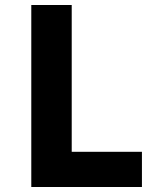

<svg xmlns="http://www.w3.org/2000/svg" viewBox="-20 -747 640 767"><path d="M105 0V-727H266.5V-49L170 -140.5H547V0Z"/></svg>

Font: Spline Sans Mono
Style: Regular
Weight: 400
Monospace: yes
Designer: Eben Sorkin, Mirko Velimirovic
Foundry: Sorkin Type
Version: Version 1.004